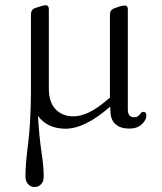

<svg xmlns="http://www.w3.org/2000/svg" viewBox="-20 -492 634 751"><path d="M485.5 11Q451 11 431.5 -6.5Q412 -24 412 -59L411 -75Q312 11.5 236.5 11.5Q166 11.5 128.5 -38.5Q133.5 44 142.2 102Q151 160 151 198.5Q151 217.5 140.8 228.5Q130.5 239.5 115.5 239.5Q100 239.5 89.8 228.2Q79.5 217 79.5 197Q79.5 150.5 89.8 70.8Q100 -9 101 -125Q101 -127 101 -130V-435Q101 -454.5 117.5 -460.5L137.5 -467Q150.5 -471.5 158 -471.5Q171 -471.5 171 -457V-146Q171 -92 197.5 -64.5Q224 -37 267.5 -37Q295.5 -37 328.2 -52.5Q361 -68 400 -102L410 -110.5V-434Q410 -453.5 427 -459.5L447 -466.5Q459.5 -470.5 467 -470.5Q480 -470.5 480 -456V-63.5Q480 -33.5 504 -33.5Q516 -33.5 521.5 -38.8Q527 -44 530.8 -49.2Q534.5 -54.5 540 -54.5Q552.5 -54.5 552.5 -40.5Q552.5 -22.5 534.5 -5.8Q516.5 11 485.5 11Z"/></svg>

Font: Fraunces 9pt Soft Light
Style: Regular
Weight: 300
Version: Version 1.000;[0bf87f6ff]